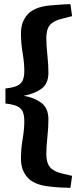

<svg xmlns="http://www.w3.org/2000/svg" viewBox="-20 -712 373 916"><path d="M316 184Q296 184 268.5 182.5Q241 181 218 178Q145 171 112.5 136Q80 101 80 46Q80 -2 88 -48.5Q96 -95 96 -133Q96 -158 90 -175.5Q84 -193 65 -203.5Q46 -214 6 -218V-290Q46 -294 65 -304.5Q84 -315 90 -332.5Q96 -350 96 -374Q96 -412 88 -459Q80 -506 80 -553Q80 -609 112.5 -644Q145 -679 218 -686Q241 -688 268.5 -690Q296 -692 316 -692L324 -635L277 -623Q235 -613 218 -592.5Q201 -572 201 -531Q201 -496 206 -449.5Q211 -403 211 -365Q211 -312 177 -288Q143 -264 93 -255Q143 -247 177 -221.5Q211 -196 211 -142Q211 -104 206 -57.5Q201 -11 201 24Q201 64 218 85Q235 106 277 116L324 127Z"/></svg>

Font: Rasa
Style: Bold
Weight: 700
Designer: Anna Giedrys (Yrsa+Rasa design), David Brezina (Yrsa art-direction, Rasa art-direction, design)
Foundry: Rosetta Type Foundry
Version: Version 2.004